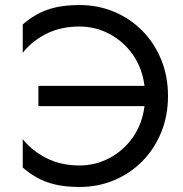

<svg xmlns="http://www.w3.org/2000/svg" viewBox="-20 -730 725 760"><path d="M132 -310V-390H552Q543 -461 506 -513.5Q469 -566 413.5 -595.5Q358 -625 295 -625Q221 -625 164 -596.5Q107 -568 70 -521V-633Q114 -672 166.5 -691Q219 -710 295 -710Q368 -710 431.5 -683.5Q495 -657 543 -608.5Q591 -560 618 -494Q645 -428 645 -350Q645 -272 618 -206Q591 -140 543 -91.5Q495 -43 431.5 -16.5Q368 10 295 10Q219 10 166.5 -9Q114 -28 70 -67V-179Q107 -133 164 -104Q221 -75 295 -75Q358 -75 413.5 -104.5Q469 -134 506 -186.5Q543 -239 552 -310Z"/></svg>

Font: Von Book
Style: Regular
Weight: 400
Version: Version 4.000; ttfautohint (v1.8.4.7-5d5b)